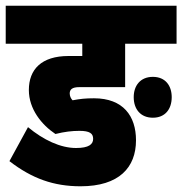

<svg xmlns="http://www.w3.org/2000/svg" viewBox="-30 -642 638 672"><path d="M248 -184C284 -184 296 -175 296 -156C296 -137 281 -124 236 -124C182 -124 122 -152 68 -197L3 -78C82 -17 158 10 252 10C387 10 446 -56 446 -151C446 -236 401 -298 299 -298C269 -298 251 -296 224 -291C218 -297 214 -306 214 -315C214 -329 223 -337 247 -337H408V-489H588V-622H-10V-489H258V-446H210C115 -446 71 -399 71 -327C71 -260 116 -205 164 -173C196 -181 222 -184 248 -184ZM438 -302C438 -260 462 -230 505 -230C548 -230 571 -260 571 -302C571 -342 549 -373 505 -373C461 -373 438 -342 438 -302Z"/></svg>

Font: Noto Sans Devanagari ExtraCondensed Black
Style: Regular
Weight: 900
Width: 2
Designer: Jelle Bosma - Monotype Design Team
Foundry: Monotype Imaging Inc.
Version: Version 2.004